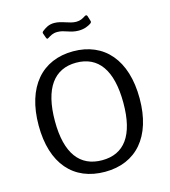

<svg xmlns="http://www.w3.org/2000/svg" viewBox="-136 -1056 1036 1173"><g transform="rotate(-15 382.5 -469.5)"><path d="M527 -887C535 -893 537 -897 535 -903L525 -936C522 -945 516 -946 508 -941C491 -930 475 -921 450 -921C405 -921 366 -949 316 -949C281 -949 260 -934 239 -918C233 -912 233 -909 235 -903L245 -875C249 -865 252 -865 260 -870C277 -880 291 -891 321 -891C367 -891 395 -865 450 -865C487 -865 511 -877 527 -887ZM383 10C580 10 702 -127 702 -369C702 -613 579 -752 383 -752C186 -752 63 -612 63 -368C63 -126 184 10 383 10ZM384 -63C244 -63 166 -163 166 -368C166 -576 244 -680 383 -680C522 -680 599 -577 599 -368C599 -162 523 -63 384 -63Z"/></g></svg>

Font: 18Franklin
Style: Regular
Weight: 400
Designer: Pablo Impallari, Rodrigo Fuenzalida (Modified by Dan O. Williams)
Version: Version 0.025;PS 000.025;hotconv 1.0.88;makeotf.lib2.5.64775